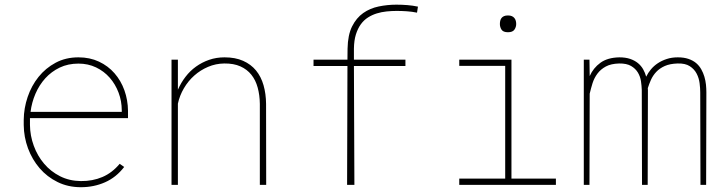

<svg xmlns="http://www.w3.org/2000/svg" viewBox="-20 -780 3041 810"><path d="M321.3 9.8Q267.1 9.8 222.9 -12Q178.7 -33.7 147.2 -70.3Q115.7 -106.9 98.1 -154.3Q80.6 -201.7 80.1 -252.9V-274.4Q80.6 -323.7 96.7 -371.1Q112.8 -418.5 142.6 -455.6Q172.4 -492.7 214.8 -515.4Q257.3 -538.1 311 -538.1Q358.9 -538.1 397.5 -520Q436 -502 463.1 -470.9Q490.2 -439.9 504.9 -398.9Q519.5 -357.9 520 -312.5V-281.7H106.4V-274.4V-252.9Q106.9 -207.5 122.6 -164.8Q138.2 -122.1 166.3 -89.1Q194.3 -56.2 233.6 -36.4Q272.9 -16.6 321.3 -16.1Q370.6 -15.6 411.9 -33.2Q453.1 -50.8 484.9 -88.9L503.9 -75.7Q470.2 -31.7 423.1 -11Q376 9.8 321.3 9.8ZM311 -511.7Q267.1 -511.7 231.9 -494.9Q196.8 -478 171.1 -449.7Q145.5 -421.4 129.6 -384.5Q113.8 -347.7 108.9 -308.1H493.7V-314.5Q493.7 -353.5 480.2 -389.2Q466.8 -424.8 442.9 -452.1Q418.9 -479.5 385.3 -495.6Q351.6 -511.7 311 -511.7Z M730.5 -401.4Q743.2 -430.7 762.5 -455.8Q781.7 -481 806.9 -499Q832 -517.1 862.3 -527.6Q892.6 -538.1 927.2 -538.1Q972.7 -538.1 1005.6 -523.4Q1038.6 -508.8 1060.1 -482.7Q1081.5 -456.5 1091.8 -420.4Q1102.1 -384.3 1102.5 -341.8L1103 0H1076.2V-341.8Q1075.7 -378.9 1067.1 -410.4Q1058.6 -441.9 1040.5 -464.6Q1022.5 -487.3 994.1 -500Q965.8 -512.7 925.8 -512.2Q890.1 -511.7 857.9 -498Q825.7 -484.4 799.8 -461.4Q773.9 -438.5 755.9 -407.7Q737.8 -377 730.5 -342.8V0H703.6V-528.3H730.5V-401.4Z M1690.4 -501.5H1473.1L1475.1 0H1444.3L1445.8 -501.5H1302.7V-528.3H1445.8L1446.3 -574.7Q1447.3 -632.3 1465.3 -668.5Q1483.4 -704.6 1512.2 -724.9Q1541 -745.1 1577.6 -752.7Q1614.3 -760.3 1652.3 -760.3Q1675.8 -760.3 1698.2 -758.5Q1720.7 -756.8 1743.2 -752L1739.3 -726.6Q1717.8 -731 1696.5 -732.4Q1675.3 -733.9 1653.3 -733.9Q1632.3 -733.9 1610.8 -731.7Q1589.4 -729.5 1569.6 -723.4Q1549.8 -717.3 1532.5 -706.3Q1515.1 -695.3 1502.2 -677.5Q1489.3 -659.7 1481.4 -634.5Q1473.6 -609.4 1473.1 -574.7V-528.3H1690.4Z M1917.5 -528.3H2137.7V-26.4H2325.2V0H1917.5V-26.4H2111.3V-502H1917.5ZM2088.9 -678.7Q2088.9 -685.5 2090.3 -692.1Q2091.8 -698.7 2095.7 -703.9Q2099.6 -709 2106.2 -711.9Q2112.8 -714.8 2123 -714.8Q2132.8 -714.8 2139.4 -711.9Q2146 -709 2150.1 -703.9Q2154.3 -698.7 2156 -692.1Q2157.7 -685.5 2157.7 -678.7Q2157.7 -665.5 2150.1 -654.8Q2142.6 -644 2123 -644Q2103 -644 2095.9 -654.8Q2088.9 -665.5 2088.9 -678.7Z M2466.8 -528.3 2467.8 -459Q2482.9 -493.2 2512.9 -515.1Q2543 -537.1 2592.8 -538.1Q2619.1 -538.1 2638.4 -531.5Q2657.7 -524.9 2671.4 -513.7Q2685.1 -502.4 2693.4 -487.5Q2701.7 -472.7 2706.1 -456.5Q2713.9 -472.7 2726.1 -487.3Q2738.3 -502 2755.1 -513.2Q2772 -524.4 2793 -531.2Q2814 -538.1 2839.4 -538.1Q2865.2 -538.1 2884.5 -531.5Q2903.8 -524.9 2917 -513.7Q2930.2 -502.4 2938.5 -487.5Q2946.8 -472.7 2951.7 -456.3Q2956.5 -439.9 2958.3 -422.9Q2960 -405.8 2960 -390.6L2959 0H2935.1L2934.1 -390.6Q2934.1 -407.7 2931.4 -429.2Q2928.7 -450.7 2918.9 -469.5Q2909.2 -488.3 2890.1 -500.7Q2871.1 -513.2 2838.4 -512.2Q2806.2 -511.2 2784.4 -501.5Q2762.7 -491.7 2748.5 -476.6Q2734.4 -461.4 2726.3 -443.4Q2718.3 -425.3 2712.9 -408.2Q2712.9 -405.8 2713.1 -404.1Q2713.4 -402.3 2713.4 -400.4L2712.4 0H2688.5L2687.5 -400.4Q2687 -417.5 2684.1 -437.3Q2681.2 -457 2671.1 -473.9Q2661.1 -490.7 2642.3 -501.7Q2623.5 -512.7 2591.8 -512.2Q2557.6 -511.2 2535.9 -499.5Q2514.2 -487.8 2500.5 -469.5Q2486.8 -451.2 2479.7 -428.7Q2472.7 -406.2 2467.8 -384.8L2466.8 0H2442.9V-528.3Z"/></svg>

Font: Roboto Mono Thin
Style: Regular
Weight: 250
Designer: Google
Version: Version 2.000985; 2015; ttfautohint (v1.3)